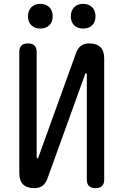

<svg xmlns="http://www.w3.org/2000/svg" viewBox="-20 -965 640 995"><path d="M520 -35Q520 -12 509 -1Q498 10 475 10Q452 10 441 -1Q430 -12 430 -35V-580Q428 -586 426 -586Q424 -586 423 -584.5Q422 -583 421 -580L226 -40Q217 -15 200.5 -2.5Q184 10 158 10Q119 10 99.5 -9.5Q80 -29 80 -68V-695Q80 -718 91 -729Q102 -740 125 -740Q148 -740 159 -729Q170 -718 170 -695V-150Q172 -144 174 -144Q176 -144 177 -145.5Q178 -147 179 -150L374 -690Q383 -715 399.5 -727.5Q416 -740 442 -740Q481 -740 500.5 -720.5Q520 -701 520 -662ZM411 -817Q382 -817 364.5 -834Q347 -851 347 -880Q347 -910 364.5 -927.5Q382 -945 411 -945Q440 -945 457.5 -927.5Q475 -910 475 -880Q475 -851 457.5 -834Q440 -817 411 -817ZM189 -817Q160 -817 142.5 -834Q125 -851 125 -880Q125 -910 142.5 -927.5Q160 -945 189 -945Q218 -945 235.5 -927.5Q253 -910 253 -880Q253 -851 235.5 -834Q218 -817 189 -817Z"/></svg>

Font: Maple Mono
Style: Regular
Weight: 400
Monospace: yes
Designer: subframe7536
Version: Version 7.300